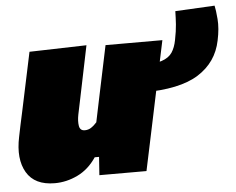

<svg xmlns="http://www.w3.org/2000/svg" viewBox="-48 -674 919 747"><g transform="rotate(-5 412.0 -301.0)"><path d="M137 16Q58.5 16 27.2 -37.2Q-4 -90.5 14 -176Q18.5 -198 23.2 -220.8Q28 -243.5 34.5 -273Q50.5 -347.5 61.2 -399Q72 -450.5 83 -502L306 -508Q295.5 -457 285 -406.2Q274.5 -355.5 263.5 -302L251 -242Q246 -216.5 249.2 -197.8Q252.5 -179 271 -179Q284.5 -179 295.8 -186.2Q307 -193.5 318 -206L338 -302Q349.5 -355.5 359.2 -403Q369 -450.5 380 -502H602Q591 -450.5 580.2 -399Q569.5 -347.5 553.5 -272.5L541 -213Q528 -151 517.5 -101.5Q507 -52 496 0H312L317 -71H300Q270 -26 226.5 -5Q183 16 137 16ZM508 -306 513 -412Q564 -412 592 -421.5Q620 -431 632.8 -450Q645.5 -469 651 -498Q658 -532.5 659.8 -558.5Q661.5 -584.5 662 -610L816 -618Q820 -601.5 823 -565Q826 -528.5 816 -482Q799 -398 726 -352Q653 -306 508 -306Z"/></g></svg>

Font: Commissioner Black
Style: Italic
Weight: 900
Italic angle: -12°
Designer: Kostas Bartsokas
Foundry: Kostas Bartsokas
Version: Version 1.000; ttfautohint (v1.8.3)